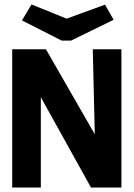

<svg xmlns="http://www.w3.org/2000/svg" viewBox="-20 -845 603 865"><path d="M453 -824 280 -761 122 -825 79 -753 258 -662H300L492 -756ZM35 0H164V-407L390 0H527V-623H398L407 -240L187 -623H35Z"/></svg>

Font: Inconsolata SemiExpanded Black
Style: Regular
Weight: 900
Width: 6
Monospace: yes
Designer: Raph Levien, Cyreal, Brenton Simpson
Foundry: Raph Levien, Cyreal, Google
Version: Version 3.100